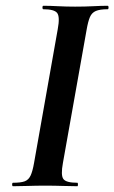

<svg xmlns="http://www.w3.org/2000/svg" viewBox="-20 -645 396 665"><path d="M25 0Q22 0 22 -6Q22 -12 25 -12Q52 -12 65.5 -17Q79 -22 86 -37Q93 -52 98 -81L180 -544Q188 -587 178 -600Q168 -613 130 -613Q127 -613 127 -619Q127 -625 130 -625Q153 -625 181 -623.5Q209 -622 240 -622Q275 -622 303 -623.5Q331 -625 353 -625Q356 -625 356 -619Q356 -613 353 -613Q326 -613 312 -607Q298 -601 291.5 -586Q285 -571 280 -542L198 -81Q190 -38 199.5 -25Q209 -12 248 -12Q250 -12 250 -6Q250 0 248 0Q226 0 198 -1Q170 -2 136 -2Q105 -2 76.5 -1Q48 0 25 0Z"/></svg>

Font: Cormorant Garamond Light
Style: Bold Italic
Weight: 700
Italic angle: -10°
Version: Version 4.001